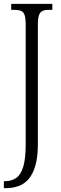

<svg xmlns="http://www.w3.org/2000/svg" viewBox="-20 -734 318 994"><path d="M0 240V204H5Q41 204 65 186.5Q89 169 101 127Q113 85 113 13V-606Q113 -639 107.5 -655.5Q102 -672 89 -677.5Q76 -683 56 -683H38V-714H251V-683H232Q212 -683 199.5 -677Q187 -671 181.5 -654.5Q176 -638 176 -604V12Q176 78 163.5 122Q151 166 129 192Q107 218 76.5 229Q46 240 11 240Z"/></svg>

Font: Noto Serif Khmer ExtraCondensed Light
Style: Regular
Weight: 300
Width: 2
Designer: Danh Hong and the Monotype Design Team
Foundry: Monotype Imaging Inc.
Version: Version 2.004